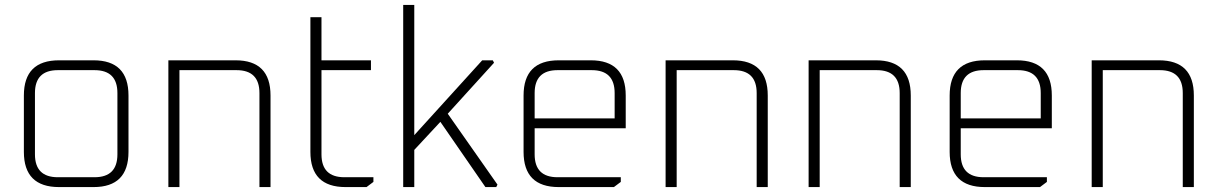

<svg xmlns="http://www.w3.org/2000/svg" viewBox="-20 -760 4951 780"><path d="M77 -143V-372Q77 -515 220 -515H360Q502 -515 502 -372V-143Q502 0 360 0H220Q77 0 77 -143ZM122 -133Q122 -40 215 -40H364Q457 -40 457 -133V-382Q457 -475 364 -475H215Q122 -475 122 -382Z M664 0V-515H937Q1079 -515 1079 -372V0H1034V-382Q1034 -475 941 -475H709V0Z M1241 -143V-690H1286V-515H1487V-475H1286V-133Q1286 -40 1379 -40H1497V-21L1469 0H1384Q1241 0 1241 -143Z M1618 0V-740H1663V-211L1939 -515H1982L1987 -505L1799 -298L2001 -10L1996 0H1952L1769 -265L1663 -151V0Z M2107 -143V-372Q2107 -515 2250 -515H2380Q2522 -515 2522 -372V-239H2152V-133Q2152 -40 2245 -40H2502V-21L2474 0H2250Q2107 0 2107 -143ZM2152 -279H2477V-382Q2477 -475 2384 -475H2245Q2152 -475 2152 -382Z M2684 0V-515H2957Q3099 -515 3099 -372V0H3054V-382Q3054 -475 2961 -475H2729V0Z M3265 0V-515H3538Q3680 -515 3680 -372V0H3635V-382Q3635 -475 3542 -475H3310V0Z M3838 -143V-372Q3838 -515 3981 -515H4111Q4253 -515 4253 -372V-239H3883V-133Q3883 -40 3976 -40H4233V-21L4205 0H3981Q3838 0 3838 -143ZM3883 -279H4208V-382Q4208 -475 4115 -475H3976Q3883 -475 3883 -382Z M4415 0V-515H4688Q4830 -515 4830 -372V0H4785V-382Q4785 -475 4692 -475H4460V0Z"/></svg>

Font: Oxanium ExtraLight
Style: Regular
Weight: 200
Designer: Severin Meyer
Version: Version 2.000